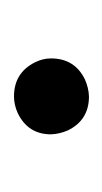

<svg xmlns="http://www.w3.org/2000/svg" viewBox="46 -188 151 284"><g transform="rotate(90 122.0 -45.5)"><path d="M65.9 -44.9Q65.9 -80.1 97.2 -95.2Q109.4 -100.6 122.1 -101.1Q157.2 -101.1 172.4 -69.8Q177.7 -57.6 178.2 -44.9Q178.2 -10.7 146.5 4.4Q134.3 9.8 122.1 9.8Q87.4 9.8 71.8 -21Q65.9 -32.7 65.9 -44.9Z"/></g></svg>

Font: Linux Libertine O
Style: Semibold
Weight: 700
Designer: Philipp H. Poll
Foundry: Philipp H. Poll
Version: Version 5.0.0